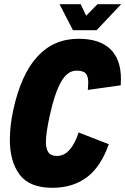

<svg xmlns="http://www.w3.org/2000/svg" viewBox="-20 -886 598 916"><path d="M27 -219Q27 -285 43 -360Q117 -701 355 -701Q454 -701 505.5 -652.5Q557 -604 557 -509Q557 -489 556 -479L399 -457Q401 -483 401 -492Q401 -522 389 -535.5Q377 -549 345 -549Q301 -549 270.5 -494Q240 -439 217 -333Q199 -250 199 -209Q199 -176 211 -159Q223 -142 251 -142Q287 -142 313 -172.5Q339 -203 355 -254L499 -198Q461 -90 394 -40Q327 10 230 10Q121 10 74 -52.5Q27 -115 27 -219ZM264 -866H365L391 -811L445 -866H558L441 -742H328Z"/></svg>

Font: Decalotype Black Italic
Style: Regular
Weight: 900
Italic angle: -12°
Designer: Alfredo Marco Pradil
Foundry: Alfredo Marco Pradil
Version: Version 1.0